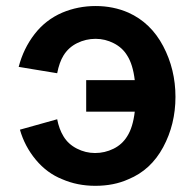

<svg xmlns="http://www.w3.org/2000/svg" viewBox="-20 -598 641 634"><path d="M559.4 -278.1Q559.4 -187.5 518.8 -112Q478.1 -36.5 404.2 -6.2Q356.2 15.6 294.8 15.6Q235.4 15.6 185.4 -6.2Q135.4 -26 98.4 -70.3Q61.5 -114.6 45.8 -169.8L168.8 -204.2Q175 -171.9 189.6 -147.9Q205.2 -121.9 233.9 -107.3Q262.5 -92.7 293.8 -92.7Q326 -92.7 354.7 -106.8Q383.3 -120.8 400 -147.9Q418.8 -177.1 425 -229.2H264.6V-333.3H425Q418.8 -385.4 400 -414.6Q384.4 -440.6 355.7 -455.2Q327.1 -469.8 295.8 -469.8Q263.5 -469.8 234.9 -455.7Q206.3 -441.7 189.6 -414.6Q176 -392.7 168.8 -356.2L41.7 -377.1Q57.3 -437.5 93.8 -484.9Q130.2 -532.3 185.4 -556.2Q237.5 -578.1 295.8 -578.1Q354.2 -578.1 404.2 -556.2Q478.1 -522.9 518.8 -445.8Q559.4 -368.8 559.4 -278.1Z"/></svg>

Font: Vladivostok Bold
Style: Regular
Weight: 700
Width: 4
Designer: Michael Sharanda
Foundry: Michael Sharanda
Version: Version 1.005